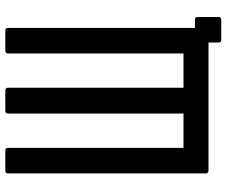

<svg xmlns="http://www.w3.org/2000/svg" viewBox="-85 -733 852 722"><g transform="rotate(-90 341.0 -372.0)"><path d="M542 -14H60Q58 -14 54 -16Q53 -16 53 -17Q50 -18 50 -22V-768Q50 -778 60 -778H136Q146 -778 146 -768V-108H275V-768Q275 -778 285 -778H286H361H362Q372 -778 372 -768V-108H501V-768Q501 -778 511 -778H587Q597 -778 597 -768V-65H628Q638 -65 638 -55V24Q638 34 628 34H552Q542 34 542 24Z"/></g></svg>

Font: Kanalisirung
Style: Regular
Weight: 500
Designer: Peter Wiegel
Foundry: Peter Wiegel
Version: 1.000